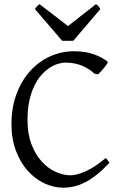

<svg xmlns="http://www.w3.org/2000/svg" viewBox="-20 -872 576 907"><path d="M497.1 -103Q465.8 -69.8 437.3 -47.1Q408.7 -24.4 382.1 -10.7Q355.5 2.9 329.8 8.8Q304.2 14.6 278.8 14.6Q233.4 14.6 189.7 -5.9Q146 -26.4 111.3 -64.9Q76.7 -103.5 55.4 -159.4Q34.2 -215.3 34.2 -286.1Q34.2 -364.3 57.9 -427.7Q81.5 -491.2 122.1 -536.1Q162.6 -581.1 216.3 -605.5Q270 -629.9 330.1 -629.9Q382.8 -629.9 422.6 -615.7Q462.4 -601.6 487.8 -581.1Q490.7 -578.6 486.3 -571.3Q481.9 -564 474.4 -554.7Q466.8 -545.4 458.3 -536.1Q449.7 -526.9 443.8 -521L426.8 -523.9Q401.9 -546.9 367.7 -561.5Q333.5 -576.2 289.1 -576.2Q272.5 -576.2 252.7 -570.1Q232.9 -564 212.9 -550.8Q192.9 -537.6 174.3 -516.4Q155.8 -495.1 141.4 -464.8Q127 -434.6 118.4 -394.8Q109.9 -355 109.9 -304.2Q109.9 -239.3 128.7 -190.4Q147.5 -141.6 177 -109.1Q206.5 -76.7 242.9 -60.3Q279.3 -43.9 314 -43.9Q340.3 -43.9 382.8 -62Q425.3 -80.1 479 -125Q481.4 -124 484.1 -120.8Q486.8 -117.7 489.3 -114.3Q491.7 -110.8 493.7 -107.7Q495.6 -104.5 497.1 -103ZM326.2 -679.2H273.9L145 -829.1Q148.4 -834 150.9 -837.4Q153.3 -840.8 155.5 -843.3Q157.7 -845.7 160.4 -847.7Q163.1 -849.6 167 -852.1L301.3 -749L433.1 -852.1Q441.4 -847.7 444.8 -843.3Q448.2 -838.9 454.1 -829.1Z"/></svg>

Font: Gentium
Style: Regular
Weight: 400
Designer: J. Victor Gaultney
Version: Version 1.03; 2011; OFL 1.1 release